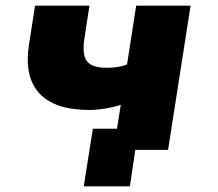

<svg xmlns="http://www.w3.org/2000/svg" viewBox="-20 -526 764 674"><path d="M436 128H274L306 -74H548L537 0H455ZM379 0 404 -158Q376 -149 347 -144.5Q318 -140 294 -140Q171 -140 117.5 -199Q64 -258 82 -371L103 -506H294L276 -389Q271 -356 275.5 -333.5Q280 -311 298.5 -299.5Q317 -288 355 -288Q373 -288 393 -291Q413 -294 426 -300L458 -506H649L570 0Z"/></svg>

Font: Nunito Sans 7pt Black
Style: Italic
Weight: 900
Italic angle: -9°
Version: Version 3.101;gftools[0.9.27]